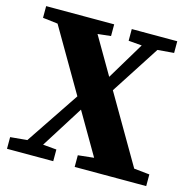

<svg xmlns="http://www.w3.org/2000/svg" viewBox="-98 -755 851 853"><g transform="rotate(15 327.0 -328.5)"><path d="M7.2 0V-53.7L99.2 -62.1H123.4L219.9 -53.7V0ZM43.8 0 281.1 -354 337.3 -332.2H329.6L304.4 -292.4L120.2 0ZM318.5 0V-53.7L457.7 -68.7H503L647.5 -53.7V0ZM370.3 -336.1 317.4 -360.3H323.8L347.6 -400.6L501.8 -657.3H577.9ZM427.3 0 44.1 -657.3H228.4L611.6 0ZM11.2 -603.5V-657.3H324.1V-603.5L188.4 -588.5H138.1ZM405 -603.5V-657.3H614.2V-603.5L522.9 -595.9H497.9Z"/></g></svg>

Font: Source Serif 4 Variable
Style: Regular
Weight: 400
Designer: Frank Grießhammer
Foundry: Adobe
Version: Version 4.005;hotconv 1.1.0;makeotfexe 2.6.0